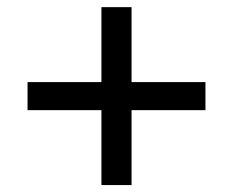

<svg xmlns="http://www.w3.org/2000/svg" viewBox="-20 -538 665 548"><path d="M566.4 -223.6H58.6V-303.7H566.4ZM269.5 -517.6H355.5V-9.8H269.5Z"/></svg>

Font: Wanted Sans Std Variable
Style: Regular
Weight: 400
Designer: Original Design by Kil Hyung-jin and Kang Hanbin, Wanted Lab, Inc;
Foundry: Wanted Lab, Inc.
Version: Version 1.003;Glyphs 3.2 (3227)